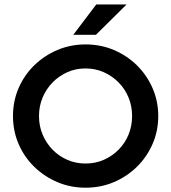

<svg xmlns="http://www.w3.org/2000/svg" viewBox="-20 -839 776 871"><path d="M368.1 12.5Q300 12.5 240.3 -12.8Q180.6 -38.2 135.1 -82.6Q89.6 -127.1 64.2 -186.1Q38.9 -245.1 38.9 -312.5Q38.9 -379.9 64.2 -438.9Q89.6 -497.9 135.1 -542.4Q180.6 -586.8 240.3 -612.2Q300 -637.5 368.1 -637.5Q436.8 -637.5 496.5 -612.2Q556.2 -586.8 601.4 -542.4Q646.5 -497.9 672.2 -438.9Q697.9 -379.9 697.9 -312.5Q697.9 -245.1 672.2 -186.1Q646.5 -127.1 601.4 -82.6Q556.2 -38.2 496.5 -12.8Q436.8 12.5 368.1 12.5ZM368.1 -97.2Q412.5 -97.2 450.7 -113.9Q488.9 -130.6 518.1 -160.1Q547.2 -189.6 563.2 -228.5Q579.2 -267.4 579.2 -312.5Q579.2 -357.6 563.2 -396.5Q547.2 -435.4 518.1 -464.9Q488.9 -494.4 450.7 -511.5Q412.5 -528.5 368.1 -528.5Q323.6 -528.5 285.4 -511.5Q247.2 -494.4 218.4 -464.9Q189.6 -435.4 173.3 -396.5Q156.9 -357.6 156.9 -312.5Q156.9 -267.4 173.3 -228.5Q189.6 -189.6 218.4 -160.1Q247.2 -130.6 285.4 -113.9Q323.6 -97.2 368.1 -97.2ZM312.5 -681.2 416.7 -818.8H554.2L415.3 -681.2Z"/></svg>

Font: Afacad Flux SemiBold
Style: Regular
Weight: 600
Designer: Kristian Moeller
Foundry: Dicotype
Version: Version 1.100